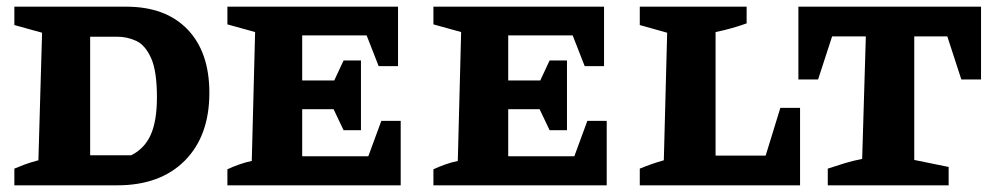

<svg xmlns="http://www.w3.org/2000/svg" viewBox="-20 -555 2984 575"><path d="M358 -535Q476 -535 541.5 -467Q607 -399 607 -277Q607 -148 533.5 -74Q460 0 331 0H23V-50Q37 -56 53 -62Q69 -68 95 -75L106 -457L23 -480V-535ZM373 -90Q413 -110 431.5 -151.5Q450 -193 450 -264Q450 -342 432.5 -381Q415 -420 388 -432.5Q361 -445 332 -445H250V-90Z M1122 -193H1180V0H661V-48Q678 -56 696.5 -62.5Q715 -69 734 -73L744 -459L661 -482V-535H1172V-357H1114L1078 -449H885V-314H981L1009 -374H1061V-165H1009L979 -228H885V-87H1083Z M1739 -193H1797V0H1278V-48Q1295 -56 1313.5 -62.5Q1332 -69 1351 -73L1361 -459L1278 -482V-535H1789V-357H1731L1695 -449H1502V-314H1598L1626 -374H1678V-165H1626L1596 -228H1502V-87H1700Z M2317 -232H2376V0H1896V-50Q1913 -57 1930 -63Q1947 -69 1968 -75L1978 -457L1896 -480V-535H2216V-485Q2197 -478 2172.5 -471Q2148 -464 2123 -459V-89H2273Z M2918 -535V-317H2859L2817 -446H2718V-76L2821 -55V0H2459V-50Q2483 -58 2509 -66Q2535 -74 2562 -79L2573 -446H2472L2430 -317H2371V-535Z"/></svg>

Font: Piazzolla SC
Style: Bold
Weight: 700
Designer: Juan Pablo del Peral
Foundry: Huerta Tipografica
Version: Version 1.330